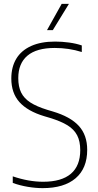

<svg xmlns="http://www.w3.org/2000/svg" viewBox="-20 -964 509 993"><path d="M46 -18V-52Q128 -24 203 -24Q298 -24 346.5 -65.2Q395 -106.5 395 -187.5Q395 -233.5 379 -264.2Q363 -295 329 -316Q295 -337 237.5 -354.5L209 -363Q122.5 -389 80.5 -436Q38.5 -483 38.5 -558Q38.5 -617.5 64.2 -660.2Q90 -703 140.8 -726Q191.5 -749 265 -749Q300.5 -749 337.2 -744Q374 -739 403 -729V-695Q336 -716 263 -716Q169 -716 121.8 -676Q74.5 -636 74.5 -560Q74.5 -515.5 89.5 -485.2Q104.5 -455 137 -434Q169.5 -413 224.5 -396L253 -387.5Q344 -360.5 387.5 -313Q431 -265.5 431 -189Q431 -93.5 371.2 -42.2Q311.5 9 200.5 9Q164 9 123.5 2.2Q83 -4.5 46 -18ZM223 -808 299 -944H336.5L253 -808Z"/></svg>

Font: Encode Sans Semi Condensed Thin
Style: Regular
Weight: 250
Width: 4
Designer: Multiple Designers
Foundry: Impallari Type
Version: Version 2.000